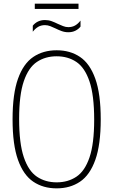

<svg xmlns="http://www.w3.org/2000/svg" viewBox="-20 -1025 622 1054"><path d="M291 9Q217 9 162.8 -27.5Q108.5 -64 78.8 -147.2Q49 -230.5 49 -370Q49 -509.5 78.8 -592.8Q108.5 -676 162.8 -712.5Q217 -749 291 -749Q365 -749 419.2 -712.5Q473.5 -676 503.2 -592.8Q533 -509.5 533 -370Q533 -230.5 503.2 -147.2Q473.5 -64 419.2 -27.5Q365 9 291 9ZM291 -24Q353 -24 399.2 -54.8Q445.5 -85.5 471.2 -160.5Q497 -235.5 497 -368Q497 -502.5 471.2 -578.2Q445.5 -654 399.2 -685Q353 -716 291 -716Q229 -716 182.8 -685.2Q136.5 -654.5 110.8 -579.5Q85 -504.5 85 -372Q85 -237.5 110.8 -161.8Q136.5 -86 182.8 -55Q229 -24 291 -24ZM355 -848Q335.5 -848 318 -854.5Q300.5 -861 284.5 -869Q270 -876 255.8 -881.5Q241.5 -887 227 -887Q206 -887 190.2 -878Q174.5 -869 160 -851V-884Q171.5 -898.5 188.5 -906.8Q205.5 -915 227 -915Q246.5 -915 264 -908.5Q281.5 -902 297.5 -894Q312 -887.5 326.2 -881.8Q340.5 -876 355 -876Q376 -876 392 -885Q408 -894 422 -912V-879Q411 -865 394 -856.5Q377 -848 355 -848ZM171 -976V-1005H411V-976Z"/></svg>

Font: Encode Sans Condensed Condensed Thin
Style: Regular
Weight: 100
Width: 3
Designer: Multiple Designers
Foundry: Impallari Type
Version: Version 3.000; ttfautohint (v1.8.3) -l 8 -r 50 -G 200 -x 14 